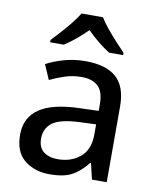

<svg xmlns="http://www.w3.org/2000/svg" viewBox="-86 -833 740 909"><g transform="rotate(10 284.0 -378.0)"><path d="M290 -547Q390 -547 439 -503Q488 -459 488 -365V0H417L399 -76H395Q359 -31 320.5 -10.5Q282 10 214 10Q142 10 93.5 -29Q45 -68 45 -151Q45 -233 107.5 -276Q170 -319 300 -323L392 -326V-356Q392 -419 364 -444.5Q336 -470 285 -470Q243 -470 205 -457.5Q167 -445 134 -429L103 -500Q140 -520 188.5 -533.5Q237 -547 290 -547ZM315 -258Q219 -254 182.5 -226.5Q146 -199 146 -150Q146 -107 172 -87Q198 -67 240 -67Q304 -67 347.5 -103Q391 -139 391 -213V-261ZM335 -766Q348 -744 370.5 -716.5Q393 -689 417.5 -662.5Q442 -636 460 -617V-606H393Q366 -622 338 -645Q310 -668 283 -695Q256 -668 228.5 -645.5Q201 -623 175 -606H109V-617Q128 -637 151.5 -663Q175 -689 197 -716.5Q219 -744 232 -766Z"/></g></svg>

Font: Noto Sans Kayah Li Medium
Style: Regular
Weight: 500
Designer: Monotype Design Team, Sérgio Martins
Foundry: Monotype Imaging Inc.
Version: Version 2.002; ttfautohint (v1.8.4.7-5d5b)